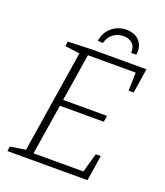

<svg xmlns="http://www.w3.org/2000/svg" viewBox="-155 -969 922 1073"><g transform="rotate(20 306.0 -432.5)"><path d="M487 -152H517L493 0H17L21 -28L122 -44L111 -34L210 -660L218 -649L121 -662L125 -690L262 -695H591L568 -549H538L541 -667L551 -657H246L258 -666L210 -363L202 -375H473L467 -338H196L208 -350L157 -29L149 -38H466L452 -27ZM411 -865Q441 -865 465.5 -852.5Q490 -840 502.5 -814.5Q515 -789 510 -752H479Q481 -790 460 -808Q439 -826 409 -826Q375 -826 348 -806.5Q321 -787 312 -750L281 -752Q287 -790 307 -815Q327 -840 354.5 -852.5Q382 -865 411 -865Z"/></g></svg>

Font: Bitter Thin Light
Style: Italic
Weight: 300
Italic angle: -9°
Version: Version 2.002